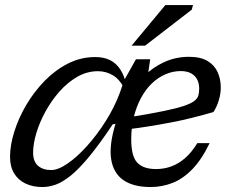

<svg xmlns="http://www.w3.org/2000/svg" viewBox="-20 -744 932 774"><path d="M575.5 -436.5 558.5 -435.5Q595.5 -472.5 642.2 -493.8Q689 -515 741.5 -515Q788.5 -515 816.5 -498.2Q844.5 -481.5 857.2 -453.5Q870 -425.5 870 -391Q870 -365.5 861.8 -338.8Q853.5 -312 840.5 -292.5Q798 -280 754 -269Q710 -258 666.2 -249.8Q622.5 -241.5 580.8 -234.8Q539 -228 500.5 -223.5L503.5 -272Q584.5 -285 636.8 -295.8Q689 -306.5 718.8 -316.2Q748.5 -326 762.2 -336.2Q776 -346.5 779.5 -358.8Q783 -371 783 -386.5Q783 -408.5 774.5 -424.2Q766 -440 749.5 -448.8Q733 -457.5 708.5 -457.5Q676.5 -457.5 646.8 -444.5Q617 -431.5 592 -407.5Q567 -383.5 548.5 -349.2Q530 -315 519.5 -272.8Q509 -230.5 509 -182Q509 -114 533.5 -88.2Q558 -62.5 609 -62.5Q641 -62.5 670.2 -73Q699.5 -83.5 726 -106.5Q752.5 -129.5 775.5 -167H825Q793 -100.5 755.2 -61.8Q717.5 -23 675.2 -6.5Q633 10 587 10Q517.5 10 477 -18.2Q436.5 -46.5 428 -103Q419.5 -159.5 445.5 -244.5L434.5 -243Q381.5 -163.5 340.2 -113.5Q299 -63.5 266 -36.8Q233 -10 205.2 0Q177.5 10 151 10Q112.5 10 83 -4Q53.5 -18 37 -45Q20.5 -72 20.5 -111.5Q20.5 -159 37.8 -213.8Q55 -268.5 86.2 -321.5Q117.5 -374.5 160.2 -418.2Q203 -462 254.5 -488Q306 -514 363.5 -514Q414 -514 444 -488Q474 -462 486 -414L483 -383.5Q463 -424 435.2 -440.5Q407.5 -457 374.5 -457Q331.5 -457 292.2 -434.8Q253 -412.5 220.2 -375.5Q187.5 -338.5 163.5 -294.8Q139.5 -251 126.5 -207.5Q113.5 -164 113.5 -128.5Q113.5 -93 133.2 -75.8Q153 -58.5 186.5 -58.5Q214.5 -58.5 253.2 -85.2Q292 -112 332 -156.8Q372 -201.5 406.8 -256.8Q441.5 -312 462.5 -368.5L481.5 -422L528 -505H585.5ZM510.5 -560 646.5 -723.5H758L753 -705L565 -560Z"/></svg>

Font: Newsreader 7pt
Style: Italic
Weight: 400
Italic angle: -17°
Designer: Hugues Gentile
Foundry: Production Type
Version: Version 1.003